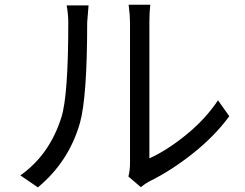

<svg xmlns="http://www.w3.org/2000/svg" viewBox="-20 -770 1040 814"><path d="M140.6 24.4 66.4 -26.4Q190.4 -114.3 240.2 -272.5Q269.5 -364.3 269.5 -673.8Q269.5 -709 262.7 -747.1H355.5Q349.6 -676.8 349.6 -674.8Q349.6 -360.4 319.3 -250Q272.5 -85 140.6 24.4ZM577.1 23.4 524.4 -21.5Q531.2 -48.8 531.2 -77.1V-675.8Q531.2 -703.1 525.4 -750H617.2Q613.3 -718.8 613.3 -675.8V-98.6Q688.5 -132.8 769.5 -198.7Q850.6 -264.6 904.3 -344.7L952.1 -277.3Q890.6 -193.4 797.9 -119.6Q705.1 -45.9 611.3 0Q596.7 7.8 577.1 23.4Z"/></svg>

Font: Gen Shin Gothic Monospace Regular
Style: Regular
Weight: 400
Designer: [Source Han Sans]
Ryoko NISHIZUKA  (kana & ideographs); Paul D. Hunt (Latin, Greek & Cyrillic); Wenlong ZHANG  (bopomofo
Version: Version 1.002.20150607